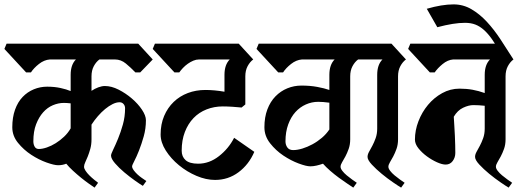

<svg xmlns="http://www.w3.org/2000/svg" viewBox="-38 -838 2388 875"><path d="M564 -80Q564 -72 571 -62.5Q578 -53 587.5 -44Q597 -35 608.5 -27Q620 -19 629 -13L613 9Q601 2 577 -15Q553 -32 528.5 -52.5Q504 -73 486 -94Q468 -115 468 -129Q468 -136 478 -156.5Q488 -177 500 -206Q512 -235 522 -270.5Q532 -306 532 -345Q532 -356 525 -364Q518 -372 507 -372Q492 -372 475 -363.5Q458 -355 441 -341Q424 -327 408 -308.5Q392 -290 379 -270V-203Q379 -179 373.5 -159.5Q368 -140 362 -125Q356 -110 350.5 -98.5Q345 -87 345 -78Q345 -70 352 -59.5Q359 -49 369 -39Q379 -29 390 -20Q401 -11 409 -5L393 17Q384 11 367 -1Q350 -13 331.5 -28Q313 -43 294.5 -60Q276 -77 264 -92Q247 -85 227 -85Q209 -85 174 -97.5Q139 -110 104.5 -132.5Q70 -155 44 -187Q18 -219 18 -258Q18 -303 30.5 -338Q43 -373 65 -396Q87 -419 116 -431Q145 -443 177 -443Q210 -443 237.5 -437Q265 -431 284 -423V-497Q284 -543 308 -567H189Q163 -565 139.5 -546.5Q116 -528 103 -508H81L-18 -615L-8 -639H592L658 -567L601 -508H579Q558 -530 535.5 -548.5Q513 -567 486 -567H415Q400 -556 389.5 -536.5Q379 -517 379 -490V-424Q394 -434 410 -440Q426 -446 440 -446Q470 -446 502.5 -429.5Q535 -413 563 -389Q591 -365 609 -338Q627 -311 627 -290Q627 -252 617 -216.5Q607 -181 595.5 -152Q584 -123 574 -104Q564 -85 564 -80ZM139 -159Q155 -159 175.5 -166Q196 -173 216 -185.5Q236 -198 254 -215Q272 -232 284 -253V-367Q275 -368 267.5 -368.5Q260 -369 253 -369Q228 -369 203 -358.5Q178 -348 158.5 -326Q139 -304 126.5 -271.5Q114 -239 114 -194Q114 -180 120 -169.5Q126 -159 139 -159Z M1063 -348Q1044 -350 1020.5 -351.5Q997 -353 977 -353Q938 -353 903.5 -339.5Q869 -326 844 -300Q819 -274 804.5 -236.5Q790 -199 790 -151Q790 -124 808 -108Q826 -92 865 -92Q916 -92 960 -126.5Q1004 -161 1029 -210L1121 -146Q1096 -88 1049 -53Q1002 -18 942 -18Q901 -18 857.5 -36.5Q814 -55 777.5 -85Q741 -115 717.5 -152Q694 -189 694 -225Q694 -272 710 -309.5Q726 -347 753.5 -373.5Q781 -400 818 -414Q855 -428 898 -428Q939 -428 985 -420V-497Q985 -543 1009 -567H869Q856 -567 843 -561.5Q830 -556 818 -547.5Q806 -539 796 -528.5Q786 -518 779 -508H757L658 -615L668 -639H1050L1116 -567Q1101 -556 1090.5 -536.5Q1080 -517 1080 -490V-362Z M1463 -497Q1463 -543 1487 -567H1338Q1312 -565 1288.5 -546.5Q1265 -528 1252 -508H1230L1131 -615L1141 -639H1528L1594 -567Q1579 -556 1568.5 -536.5Q1558 -517 1558 -490V-203Q1558 -179 1551 -159.5Q1544 -140 1536 -125Q1528 -110 1521 -98.5Q1514 -87 1514 -78Q1514 -70 1522 -59.5Q1530 -49 1542 -39Q1554 -29 1566.5 -20Q1579 -11 1588 -5L1572 17Q1563 11 1545 -1Q1527 -13 1506.5 -28Q1486 -43 1466.5 -60Q1447 -77 1434 -92Q1420 -87 1405 -83.5Q1390 -80 1376 -80Q1358 -80 1323 -93Q1288 -106 1253.5 -129Q1219 -152 1193 -185Q1167 -218 1167 -258Q1167 -304 1180.5 -339.5Q1194 -375 1217.5 -399Q1241 -423 1271.5 -435.5Q1302 -448 1336 -448Q1375 -448 1407.5 -442Q1440 -436 1463 -428ZM1298 -154Q1317 -154 1340 -161Q1363 -168 1386 -180.5Q1409 -193 1429 -210Q1449 -227 1463 -248V-370Q1448 -372 1435.5 -373Q1423 -374 1412 -374Q1383 -374 1356 -362Q1329 -350 1308.5 -327.5Q1288 -305 1275.5 -271Q1263 -237 1263 -194Q1263 -178 1271.5 -166Q1280 -154 1298 -154Z M1776 -203Q1776 -179 1769 -159.5Q1762 -140 1754 -125Q1746 -110 1739 -98.5Q1732 -87 1732 -78Q1732 -70 1740 -59.5Q1748 -49 1760 -39Q1772 -29 1784.5 -20Q1797 -11 1806 -5L1790 17Q1778 10 1752.5 -7.5Q1727 -25 1701.5 -46Q1676 -67 1656.5 -88Q1637 -109 1637 -123Q1637 -134 1644 -146.5Q1651 -159 1659 -174Q1667 -189 1674 -208.5Q1681 -228 1681 -252V-497Q1681 -543 1705 -567H1507L1485 -639H1746L1812 -567Q1797 -556 1786.5 -536.5Q1776 -517 1776 -490V-203Z M2266 -203Q2266 -179 2259 -159.5Q2252 -140 2244 -125Q2236 -110 2229 -98.5Q2222 -87 2222 -78Q2222 -70 2230 -59.5Q2238 -49 2250 -39Q2262 -29 2274.5 -20Q2287 -11 2296 -5L2280 17Q2268 10 2242.5 -7.5Q2217 -25 2191.5 -46Q2166 -67 2146.5 -88Q2127 -109 2127 -123Q2127 -134 2134 -146.5Q2141 -159 2149 -174Q2157 -189 2164 -208.5Q2171 -228 2171 -252V-356Q2144 -359 2119 -359Q2098 -359 2072.5 -347Q2047 -335 2030 -306Q2031 -287 2032.5 -264.5Q2034 -242 2035 -219.5Q2036 -197 2036.5 -176.5Q2037 -156 2037 -141Q2037 -120 2025 -104Q2013 -88 1993 -88Q1977 -88 1953.5 -98.5Q1930 -109 1907.5 -125.5Q1885 -142 1869 -162Q1853 -182 1853 -202Q1853 -244 1869 -285.5Q1885 -327 1912.5 -360Q1940 -393 1977 -413.5Q2014 -434 2056 -434Q2088 -434 2115.5 -429Q2143 -424 2171 -414V-497Q2171 -543 2195 -567H2027Q2002 -565 1979 -546Q1956 -527 1943 -508H1921L1822 -615L1832 -639H2236L2302 -567Q2287 -556 2276.5 -536.5Q2266 -517 2266 -490V-203Z M2242 -598Q2222 -634 2204 -659.5Q2186 -685 2167.5 -701.5Q2149 -718 2128.5 -726Q2108 -734 2081 -734Q2055 -734 2024 -729Q1993 -724 1955 -714L1907 -798Q1976 -818 2029 -818Q2073 -818 2110.5 -796Q2148 -774 2180.5 -739Q2213 -704 2243 -658.5Q2273 -613 2302 -567L2242 -598Z"/></svg>

Font: Jaini
Style: Regular
Weight: 400
Designer: Girish Dalvi, Maithili Shingre
Foundry: Ek Type
Version: Version 1.001;PS 1.000;hotconv 16.6.51;makeotf.lib2.5.65220